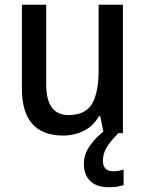

<svg xmlns="http://www.w3.org/2000/svg" viewBox="-20 -559 611 806"><path d="M496 -539V0H415L401 -71H395Q372 -30 332 -10Q292 10 245 10Q72 10 72 -187V-539H174V-205Q174 -76 267 -76Q339 -76 366.5 -123.5Q394 -171 394 -263V-539ZM412 115Q412 160 455 160Q470 160 480.5 157.5Q491 155 499 153V218Q486 222 471.5 224.5Q457 227 438 227Q385 227 358.5 200.5Q332 174 332 128Q332 87 360 49Q388 11 424 -14L477 0Q444 33 428 59.5Q412 86 412 115Z"/></svg>

Font: Noto Sans Tamil SemiCondensed Medium
Style: Regular
Weight: 500
Width: 4
Designer: Jelle Bosma - Monotype Design Team
Foundry: Monotype Imaging Inc.
Version: Version 2.004; ttfautohint (v1.8.4.7-5d5b)